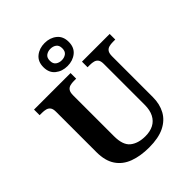

<svg xmlns="http://www.w3.org/2000/svg" viewBox="-269 -1127 1284 1284"><g transform="rotate(-45 373.5 -484.5)"><path d="M381.7 10Q300.4 10 239 -12.8Q177.5 -35.6 143.8 -85.9Q110 -136.2 110 -217.7V-599.9Q110 -627 100.2 -639.8Q90.5 -652.6 74.3 -656.8Q58.1 -661 38.4 -661H16.2V-714H361.7V-661H339.4Q320.3 -661 303.9 -656.6Q287.5 -652.1 278 -638.6Q268.4 -625 268.4 -595.9V-210Q268.4 -125.9 308.8 -93.5Q349.1 -61 417.4 -61Q462.1 -61 494.5 -77.8Q526.8 -94.6 544.5 -128.7Q562.2 -162.7 562.2 -213.5V-599.9Q562.2 -627 552.8 -639.8Q543.3 -652.6 527.4 -656.8Q511.5 -661 491.8 -661H469.6V-714H731.6V-661H708.7Q689 -661 672.7 -656.6Q656.3 -652.1 646.7 -638.6Q637.2 -625 637.2 -595.9V-211.5Q637.2 -145 610 -95.2Q582.9 -45.5 526.7 -17.7Q470.4 10 381.7 10ZM380.9 -761Q330.9 -761 295.9 -789Q260.9 -817 260.9 -870Q260.9 -923 295.9 -951Q330.9 -979 380.9 -979Q430.9 -979 465.9 -951Q500.9 -923 500.9 -870Q500.9 -817 465.9 -789Q430.9 -761 380.9 -761ZM380.8 -815.8Q405 -815.8 422.4 -828.5Q439.9 -841.2 439.9 -870.1Q439.9 -899.1 422.5 -911.6Q405 -924.2 380.9 -924.2Q356.8 -924.2 339.3 -911.5Q321.8 -898.8 321.8 -869.9Q321.8 -840.9 339.3 -828.4Q356.7 -815.8 380.8 -815.8Z"/></g></svg>

Font: Noto Serif Lao
Style: Regular
Weight: 400
Designer: Monotype Design Team
Foundry: Monotype Imaging Inc.
Version: Version 2.003